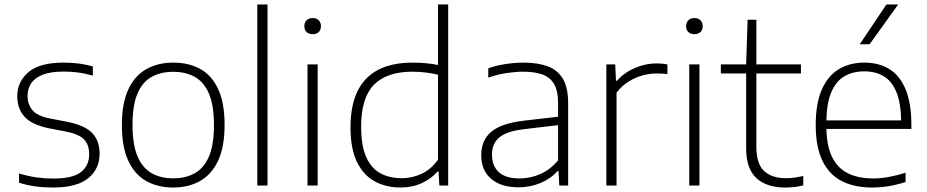

<svg xmlns="http://www.w3.org/2000/svg" viewBox="-20 -828 4136 857"><path d="M216.5 9Q175 9 138 4Q101 -1 65 -12.5V-53.5Q108 -41 144.2 -36Q180.5 -31 218 -31Q303.5 -31 340.8 -59.5Q378 -88 378 -139Q378 -182.5 355 -206Q332 -229.5 273.5 -241L197.5 -255.5Q121.5 -271.5 89.2 -307.2Q57 -343 57 -399Q57 -463 106.8 -505.8Q156.5 -548.5 264 -548.5Q299 -548.5 331 -544.5Q363 -540.5 394.5 -531.5V-490.5Q358.5 -500.5 328.2 -504.5Q298 -508.5 264.5 -508.5Q205 -508.5 169.8 -494.2Q134.5 -480 118.8 -455.8Q103 -431.5 103 -400.5Q103 -363 124.2 -336.8Q145.5 -310.5 204 -299L279.5 -284.5Q358 -269 391.2 -234.5Q424.5 -200 424.5 -142.5Q424.5 -73 373.2 -32Q322 9 216.5 9Z M753.5 9Q684.5 9 633 -19.8Q581.5 -48.5 552.8 -110Q524 -171.5 524 -270Q524 -367.5 552.8 -429Q581.5 -490.5 633.2 -519.5Q685 -548.5 753.5 -548.5Q822.5 -548.5 873.8 -520.2Q925 -492 953.8 -430.5Q982.5 -369 982.5 -270.5Q982.5 -173 953.8 -111.2Q925 -49.5 873.2 -20.2Q821.5 9 753.5 9ZM753.5 -32Q808.5 -32 849.5 -54.8Q890.5 -77.5 912.8 -129.8Q935 -182 935 -269Q935 -357.5 912.8 -409.8Q890.5 -462 849.5 -484.8Q808.5 -507.5 753.5 -507.5Q698 -507.5 657 -485Q616 -462.5 593.8 -410.5Q571.5 -358.5 571.5 -271.5Q571.5 -183 593.8 -130.5Q616 -78 657 -55Q698 -32 753.5 -32Z M1128.5 0V-808H1174V0Z M1352.5 0V-540.5H1398V0ZM1375.5 -675.5Q1358.5 -675.5 1348.5 -685Q1338.5 -694.5 1338.5 -711Q1338.5 -727.5 1348.5 -737.5Q1358.5 -747.5 1375.5 -747.5Q1392.5 -747.5 1402.5 -737.5Q1412.5 -727.5 1412.5 -711Q1412.5 -694.5 1402.5 -685Q1392.5 -675.5 1375.5 -675.5Z M1768 9Q1704 9 1653.5 -18Q1603 -45 1573.8 -104Q1544.5 -163 1544.5 -259.5Q1544.5 -357 1576 -421.2Q1607.5 -485.5 1669.2 -517Q1731 -548.5 1822 -548.5Q1852.5 -548.5 1881.8 -545.8Q1911 -543 1935 -538V-808H1980.5V0H1941L1937.5 -62.5H1933Q1905 -30 1862.5 -10.5Q1820 9 1768 9ZM1774 -32.5Q1818.5 -32.5 1861.2 -52Q1904 -71.5 1935 -115.5V-494.5Q1912 -500.5 1881.8 -504.2Q1851.5 -508 1821 -508Q1706.5 -508 1649.2 -449.8Q1592 -391.5 1592 -264Q1592 -177 1614.8 -126.5Q1637.5 -76 1678.5 -54.2Q1719.5 -32.5 1774 -32.5Z M2294.5 8Q2216.5 8 2172.2 -29.8Q2128 -67.5 2128 -135Q2128 -202.5 2173.2 -240.2Q2218.5 -278 2319.5 -289.5L2492 -309.5L2493 -272L2320 -251.5Q2242.5 -242.5 2209.2 -215Q2176 -187.5 2176 -138.5Q2176 -87.5 2206.5 -59.5Q2237 -31.5 2300 -31.5Q2346.5 -31.5 2391 -50.8Q2435.5 -70 2471 -112V-367Q2471 -423 2452.8 -453.5Q2434.5 -484 2399.8 -496Q2365 -508 2315 -508Q2282 -508 2241.5 -502Q2201 -496 2159.5 -481.5V-523Q2193.5 -535.5 2235.8 -542Q2278 -548.5 2317 -548.5Q2380.5 -548.5 2425 -532Q2469.5 -515.5 2492.8 -475.8Q2516 -436 2516 -366.5V0H2476.5L2473 -64.5H2468.5Q2439.5 -31 2393.2 -11.5Q2347 8 2294.5 8Z M2686.5 0V-540.5H2726L2729.5 -467.5H2734Q2766 -504 2813.8 -524.5Q2861.5 -545 2910 -545Q2924 -545 2935.2 -544Q2946.5 -543 2959 -540.5V-497Q2947 -499 2935 -499.5Q2923 -500 2909 -500Q2880 -500 2847.5 -491.2Q2815 -482.5 2784.8 -463.2Q2754.5 -444 2732 -414.5V0Z M3056.5 0V-540.5H3102V0ZM3079.5 -675.5Q3062.5 -675.5 3052.5 -685Q3042.5 -694.5 3042.5 -711Q3042.5 -727.5 3052.5 -737.5Q3062.5 -747.5 3079.5 -747.5Q3096.5 -747.5 3106.5 -737.5Q3116.5 -727.5 3116.5 -711Q3116.5 -694.5 3106.5 -685Q3096.5 -675.5 3079.5 -675.5Z M3484 9Q3402 9 3356.2 -33Q3310.5 -75 3310.5 -166V-540.5L3317 -740H3356V-174Q3356 -97 3390.5 -64.8Q3425 -32.5 3489.5 -32.5Q3507.5 -32.5 3525.2 -35Q3543 -37.5 3565.5 -42.5V-0.5Q3543 5 3524 7Q3505 9 3484 9ZM3197.5 -500V-540.5H3555V-500Z M3873.5 9Q3793 9 3736.8 -20Q3680.5 -49 3650.8 -110.8Q3621 -172.5 3621 -270.5Q3621 -365.5 3647.8 -427.2Q3674.5 -489 3723.2 -518.8Q3772 -548.5 3838 -548.5Q3904.5 -548.5 3951.5 -518.5Q3998.5 -488.5 4023.2 -426.8Q4048 -365 4048 -270V-252.5H3641V-290.5H4020L4002.5 -277.5Q4002.5 -360.5 3983.2 -411.5Q3964 -462.5 3927.2 -486Q3890.5 -509.5 3838 -509.5Q3785 -509.5 3747 -486.2Q3709 -463 3688.8 -411.8Q3668.5 -360.5 3668.5 -277.5V-266Q3668.5 -181.5 3692.8 -130Q3717 -78.5 3763.8 -55Q3810.5 -31.5 3877.5 -31.5Q3911 -31.5 3946.5 -38Q3982 -44.5 4022 -57V-15.5Q3982.5 -3 3946.2 3Q3910 9 3873.5 9ZM3817.5 -630.5 3936.5 -808H3989L3861.5 -630.5Z"/></svg>

Font: Encode Sans SemiExpanded ExtraLight
Style: Regular
Weight: 250
Width: 6
Designer: Multiple Designers
Foundry: Impallari Type
Version: Version 3.002